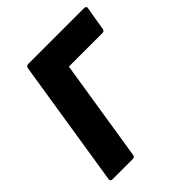

<svg xmlns="http://www.w3.org/2000/svg" viewBox="-183 -773 891 891"><g transform="rotate(-45 262.5 -327.5)"><path d="M43 0Q29 0 31 -14L130 -641Q132 -655 146 -655H511Q518 -655 522 -651.5Q526 -648 524 -641L505 -527Q503 -513 491 -513H270L191 -14Q189 0 177 0Z"/></g></svg>

Font: Sofia Sans Black
Style: Italic
Weight: 900
Italic angle: -9°
Version: Version 4.100-B